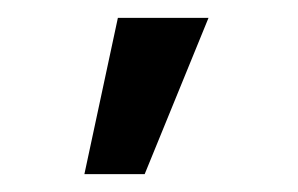

<svg xmlns="http://www.w3.org/2000/svg" viewBox="-20 41 334 215"><path d="M213.5 61H112L74.5 236H142Z"/></svg>

Font: Hauora SemiBold
Style: Regular
Weight: 600
Designer: Wayne Shih
Foundry: WCYS
Version: Version 1.001